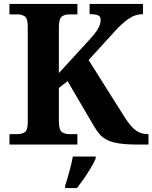

<svg xmlns="http://www.w3.org/2000/svg" viewBox="-20 -734 774 975"><path d="M28 0V-53H70Q91 -53 106 -63Q121 -73 121 -113V-600Q121 -640 106 -650.5Q91 -661 70 -661H28V-714H373V-661H331Q309 -661 294 -650Q279 -639 279 -596V-363L434 -532Q466 -567 478.5 -589.5Q491 -612 491 -633Q491 -650 478.5 -656Q466 -662 435 -662V-714H706V-662Q666 -662 631.5 -637.5Q597 -613 562 -574L430 -429L616 -134Q646 -88 671.5 -70.5Q697 -53 730 -53H734V0H680Q623 0 586 -5.5Q549 -11 525.5 -22.5Q502 -34 487 -51Q472 -68 458 -92L323 -322L279 -287V-118Q279 -75 294 -64Q309 -53 331 -53H373V0ZM311 208Q321 178 332.5 136Q344 94 350 61H466V71Q457 92 441 119Q425 146 406.5 172.5Q388 199 371 221H311Z"/></svg>

Font: Noto Naskh Arabic
Style: Bold
Weight: 700
Designer: Monotype Design Team, David Williams, Mohamad Dakak and Nizar Qandah
Foundry: Monotype Imaging Inc.
Version: Version 2.016